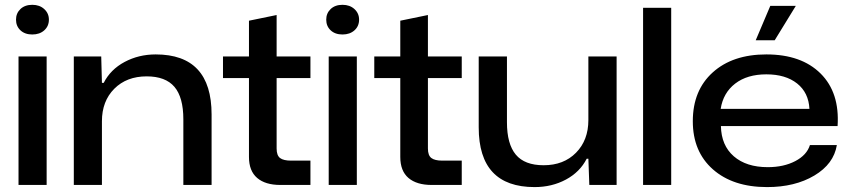

<svg xmlns="http://www.w3.org/2000/svg" viewBox="-20 -761 3498 790"><path d="M56.2 0V-528.8H171.9V0ZM45.9 -680.2Q45.9 -706.5 64.2 -723.9Q82.5 -741.2 112.8 -741.2Q143.1 -741.2 162.1 -723.6Q181.2 -706.1 181.2 -680.2Q181.2 -653.3 162.1 -636.2Q143.1 -619.1 112.8 -619.1Q82.5 -619.1 64.2 -636.2Q45.9 -653.3 45.9 -680.2Z M283.7 0V-528.8H396.5L399.4 -419.9H406.7Q434.6 -475.1 492.7 -506.1Q550.8 -537.1 620.6 -537.1Q850.6 -537.1 850.6 -290V0H734.4V-270Q734.4 -360.4 697.8 -403.6Q661.1 -446.8 583.5 -446.8Q501 -446.8 450.2 -395.8Q399.4 -344.7 399.4 -262.2V0Z M1133.3 0Q1071.8 0 1038.1 -28.8Q1004.4 -57.6 1004.4 -115.2V-439.9H897.5V-528.8H1004.4V-675.8L1118.2 -699.2V-528.8H1257.3V-439.9H1118.2V-149.9Q1118.2 -121.6 1132.3 -110.8Q1146.5 -100.1 1177.2 -100.1H1257.3V0Z M1332.5 0V-528.8H1448.2V0ZM1322.3 -680.2Q1322.3 -706.5 1340.6 -723.9Q1358.9 -741.2 1389.2 -741.2Q1419.4 -741.2 1438.5 -723.6Q1457.5 -706.1 1457.5 -680.2Q1457.5 -653.3 1438.5 -636.2Q1419.4 -619.1 1389.2 -619.1Q1358.9 -619.1 1340.6 -636.2Q1322.3 -653.3 1322.3 -680.2Z M1755.9 0Q1694.3 0 1660.6 -28.8Q1627 -57.6 1627 -115.2V-439.9H1520V-528.8H1627V-675.8L1740.7 -699.2V-528.8H1879.9V-439.9H1740.7V-149.9Q1740.7 -121.6 1754.9 -110.8Q1769 -100.1 1799.8 -100.1H1879.9V0Z M2179.7 8.8Q1949.7 8.8 1949.7 -236.8V-528.8H2065.9V-257.8Q2065.9 -168.5 2102.3 -124.8Q2138.7 -81.1 2216.8 -81.1Q2299.3 -81.1 2350.1 -132.6Q2400.9 -184.1 2400.9 -267.1V-528.8H2517.1V0H2404.8L2400.9 -107.9H2394Q2366.2 -53.2 2308.6 -22.2Q2251 8.8 2179.7 8.8Z M2626 0V-729H2741.7V0Z M3136.2 8.8Q2996.1 8.8 2913.3 -64.2Q2830.6 -137.2 2830.6 -262.2Q2830.6 -389.2 2912.6 -463.1Q2994.6 -537.1 3133.3 -537.1Q3277.3 -537.1 3356.4 -458.5Q3435.5 -379.9 3426.3 -242.2H2946.3Q2947.8 -162.6 2999.3 -117.9Q3050.8 -73.2 3139.2 -73.2Q3204.6 -73.2 3252.2 -98.1Q3299.8 -123 3312.5 -164.1H3423.3Q3410.6 -86.4 3330.8 -38.8Q3251 8.8 3136.2 8.8ZM2945.3 -313H3310.5Q3307.1 -379.9 3259.8 -417.5Q3212.4 -455.1 3133.3 -455.1Q3054.2 -455.1 3004.9 -417Q2955.6 -378.9 2945.3 -313ZM3089.4 -595.2 3149.4 -736.8H3254.4L3167.5 -595.2Z"/></svg>

Font: Lumene Sans Expanded Medium
Style: Regular
Weight: 500
Width: 7
Designer: Deni Anggara
Version: Version 1.003;Glyphs 3.1.2 (3151)